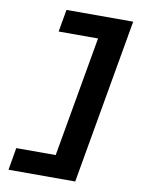

<svg xmlns="http://www.w3.org/2000/svg" viewBox="-99 -860 798 1060"><g transform="rotate(10 300.0 -330.0)"><path d="M24 132 45.5 7H266.5L385 -667.5H164L186 -792.5H560L398 132Z"/></g></svg>

Font: Google Sans Code
Style: Italic
Weight: 400
Italic angle: -10°
Monospace: yes
Designer: Google Sans Code Authors
Foundry: Google LLC
Version: Version 6.000